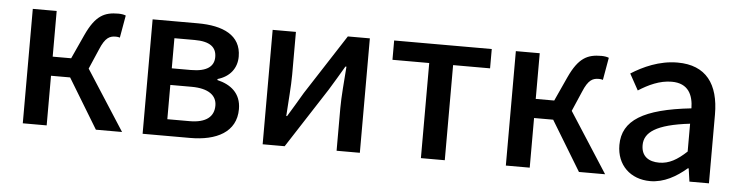

<svg xmlns="http://www.w3.org/2000/svg" viewBox="-40 -736 3548 921"><g transform="rotate(5 1733.5 -275.0)"><path d="M87 0H202V-239H294L439 0H565L379 -289L420 -384C445 -445 467 -453 496 -453C504 -453 509 -452 515 -450L534 -558C525 -562 511 -564 498 -564C432 -564 389 -545 344 -447L291 -331H202V-551H87Z M664 0H893C1019 0 1114 -47 1114 -158C1114 -235 1063 -273 999 -288V-293C1058 -310 1091 -353 1091 -409C1091 -512 1003 -551 882 -551H664ZM776 -325V-470H873C948 -470 979 -444 979 -397C979 -353 947 -325 868 -325ZM776 -80V-245H878C960 -245 1000 -214 1000 -165C1000 -112 963 -80 883 -80Z M1242 0H1348L1535 -289C1555 -321 1585 -372 1605 -406H1610C1605 -335 1598 -262 1598 -205V0H1710V-551H1604L1417 -262C1398 -229 1367 -178 1347 -145H1343C1347 -215 1354 -288 1354 -345V-551H1242Z M2004 0H2119V-458H2297V-551H1827V-458H2004Z M2413 0H2528V-239H2620L2765 0H2891L2705 -289L2746 -384C2771 -445 2793 -453 2822 -453C2830 -453 2835 -452 2841 -450L2860 -558C2851 -562 2837 -564 2824 -564C2758 -564 2715 -545 2670 -447L2617 -331H2528V-551H2413Z M3109 14C3175 14 3234 -20 3284 -63H3288L3297 0H3391V-331C3391 -478 3328 -564 3191 -564C3103 -564 3026 -528 2969 -492L3012 -414C3059 -444 3113 -470 3171 -470C3252 -470 3275 -414 3276 -351C3047 -326 2947 -265 2947 -146C2947 -49 3014 14 3109 14ZM3144 -78C3095 -78 3058 -100 3058 -155C3058 -216 3113 -258 3276 -277V-143C3231 -101 3192 -78 3144 -78Z"/></g></svg>

Font: Noto Sans JP Medium
Style: Regular
Weight: 500
Designer: Ryoko NISHIZUKA 西塚涼子 (kana, bopomofo & ideographs); Paul D. Hunt (Latin, Greek & Cyrillic); Sandoll Communications 산돌커뮤니
Foundry: Adobe
Version: Version 2.004;hotconv 1.0.118;makeotfexe 2.5.65603